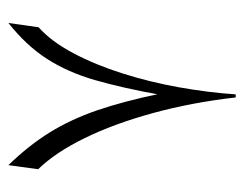

<svg xmlns="http://www.w3.org/2000/svg" viewBox="-82 -499 581 457"><g transform="rotate(-90 208.5 -270.5)"><path d="M212.4 0H205.1Q192.9 -106 167.7 -197.5Q142.6 -289.1 108.4 -359.1Q74.2 -429.2 34.2 -470.2L43.9 -541Q90.8 -492.7 121.8 -442.6Q152.8 -392.6 174.3 -330.1Q195.8 -267.6 213.9 -180.7L211.4 -179.7Q227.5 -269.5 246.3 -334.7Q265.1 -399.9 296.9 -449.2Q328.6 -498.5 382.3 -541L372.1 -469.2Q337.9 -438.5 310.3 -386.2Q282.7 -334 262.2 -269.3Q241.7 -204.6 229.2 -135Q216.8 -65.4 212.4 0Z"/></g></svg>

Font: Lateef ExtraLight
Style: Regular
Weight: 200
Designer: SIL International
Foundry: SIL International
Version: Version 4.200